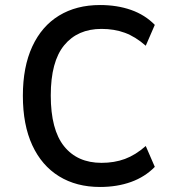

<svg xmlns="http://www.w3.org/2000/svg" viewBox="-20 -734 697 764"><path d="M378 10Q284 10 215 -32.5Q146 -75 108.5 -156Q71 -237 71 -353Q71 -468 108.5 -549Q146 -630 215 -672Q284 -714 378 -714Q446 -714 501.5 -694.5Q557 -675 596 -635L560 -552Q519 -588 477 -603.5Q435 -619 384 -619Q289 -619 235.5 -554Q182 -489 182 -354Q182 -218 235 -152Q288 -86 384 -86Q435 -86 477 -101.5Q519 -117 560 -153L596 -70Q557 -30 501.5 -10Q446 10 378 10Z"/></svg>

Font: Nunito Sans 7pt SemiCondensed SemiBold
Style: Regular
Weight: 600
Width: 4
Designer: Vernon Adams
Foundry: Vernon Adams
Version: Version 3.101;gftools[0.9.27]